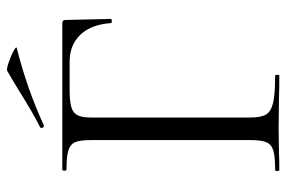

<svg xmlns="http://www.w3.org/2000/svg" viewBox="-156 -668 824 553"><g transform="rotate(-90 256.5 -392.0)"><path d="M42 -12Q80 -12 98 -17Q116 -22 122.5 -36.5Q129 -51 129 -81V-544Q129 -574 123 -588Q117 -602 99.5 -607.5Q82 -613 44 -613Q41 -613 41 -619Q41 -625 44 -625H466Q475 -625 475 -616L478 -485Q478 -483 472 -482.5Q466 -482 466 -485Q462 -542 432.5 -573Q403 -604 354 -604H274Q241 -604 224 -599Q207 -594 200.5 -581Q194 -568 194 -543V-85Q194 -53 202.5 -38.5Q211 -24 236 -18Q261 -12 315 -12Q317 -12 317 -6Q317 0 315 0Q274 0 251 -1L161 -2L93 -1Q75 0 42 0Q40 0 40 -6Q40 -12 42 -12ZM170 -678Q166 -678 164.5 -682.5Q163 -687 166 -689Q203 -707 275 -752Q311 -774 329 -784Q333 -786 352.5 -779.5Q372 -773 386.5 -765Q401 -757 393 -756Q275 -726 171 -678Z"/></g></svg>

Font: Cormorant Garamond
Style: Regular
Weight: 400
Designer: Christian Thalmann (Catharsis Fonts)
Version: Version 3.000